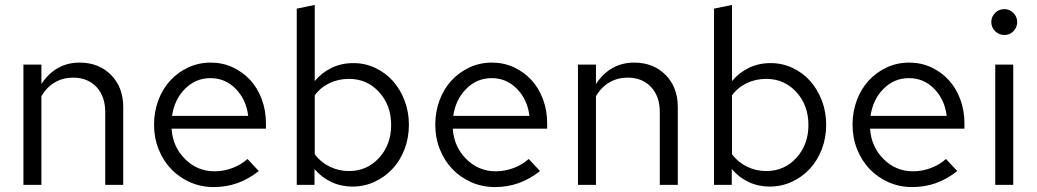

<svg xmlns="http://www.w3.org/2000/svg" viewBox="-20 -750 4206 779"><path d="M75 0V-488H148V-409Q176 -452 215 -474Q254 -496 303 -496Q381 -496 430.5 -446Q480 -396 480 -316V0H407V-295Q407 -359 371.5 -397Q336 -435 276 -435Q236 -435 203 -416Q170 -397 148 -360V0Z M1030 -56Q988 -23 943 -7Q898 9 847 9Q796 9 751.5 -10.5Q707 -30 674.5 -64Q642 -98 623.5 -144.5Q605 -191 605 -244Q605 -297 622.5 -343.5Q640 -390 671 -423.5Q702 -457 744 -476.5Q786 -496 835 -496Q883 -496 924 -477Q965 -458 995 -425.5Q1025 -393 1042 -347.5Q1059 -302 1059 -250V-228H676Q681 -154 731 -104.5Q781 -55 850 -55Q888 -55 923.5 -68.5Q959 -82 984 -105ZM834 -433Q774 -433 731 -390Q688 -347 678 -280H987Q979 -346 936.5 -389.5Q894 -433 834 -433Z M1639 -244Q1639 -191 1621.5 -145Q1604 -99 1573 -65.5Q1542 -32 1500 -12.5Q1458 7 1410 7Q1364 7 1324.5 -11.5Q1285 -30 1256 -64V0H1184V-715L1257 -730V-421Q1285 -455 1325 -474.5Q1365 -494 1414 -494Q1461 -494 1502.5 -474.5Q1544 -455 1574 -421.5Q1604 -388 1621.5 -342Q1639 -296 1639 -244ZM1396 -430Q1353 -430 1316.5 -412.5Q1280 -395 1257 -363V-124Q1281 -92 1317.5 -74Q1354 -56 1396 -56Q1469 -56 1518 -109.5Q1567 -163 1567 -243Q1567 -323 1518 -376.5Q1469 -430 1396 -430Z M2171 -56Q2129 -23 2084 -7Q2039 9 1988 9Q1937 9 1892.5 -10.5Q1848 -30 1815.5 -64Q1783 -98 1764.5 -144.5Q1746 -191 1746 -244Q1746 -297 1763.5 -343.5Q1781 -390 1812 -423.5Q1843 -457 1885 -476.5Q1927 -496 1976 -496Q2024 -496 2065 -477Q2106 -458 2136 -425.5Q2166 -393 2183 -347.5Q2200 -302 2200 -250V-228H1817Q1822 -154 1872 -104.5Q1922 -55 1991 -55Q2029 -55 2064.5 -68.5Q2100 -82 2125 -105ZM1975 -433Q1915 -433 1872 -390Q1829 -347 1819 -280H2128Q2120 -346 2077.5 -389.5Q2035 -433 1975 -433Z M2325 0V-488H2398V-409Q2426 -452 2465 -474Q2504 -496 2553 -496Q2631 -496 2680.5 -446Q2730 -396 2730 -316V0H2657V-295Q2657 -359 2621.5 -397Q2586 -435 2526 -435Q2486 -435 2453 -416Q2420 -397 2398 -360V0Z M3332 -244Q3332 -191 3314.5 -145Q3297 -99 3266 -65.5Q3235 -32 3193 -12.5Q3151 7 3103 7Q3057 7 3017.5 -11.5Q2978 -30 2949 -64V0H2877V-715L2950 -730V-421Q2978 -455 3018 -474.5Q3058 -494 3107 -494Q3154 -494 3195.5 -474.5Q3237 -455 3267 -421.5Q3297 -388 3314.5 -342Q3332 -296 3332 -244ZM3089 -430Q3046 -430 3009.5 -412.5Q2973 -395 2950 -363V-124Q2974 -92 3010.5 -74Q3047 -56 3089 -56Q3162 -56 3211 -109.5Q3260 -163 3260 -243Q3260 -323 3211 -376.5Q3162 -430 3089 -430Z M3864 -56Q3822 -23 3777 -7Q3732 9 3681 9Q3630 9 3585.5 -10.5Q3541 -30 3508.5 -64Q3476 -98 3457.5 -144.5Q3439 -191 3439 -244Q3439 -297 3456.5 -343.5Q3474 -390 3505 -423.5Q3536 -457 3578 -476.5Q3620 -496 3669 -496Q3717 -496 3758 -477Q3799 -458 3829 -425.5Q3859 -393 3876 -347.5Q3893 -302 3893 -250V-228H3510Q3515 -154 3565 -104.5Q3615 -55 3684 -55Q3722 -55 3757.5 -68.5Q3793 -82 3818 -105ZM3668 -433Q3608 -433 3565 -390Q3522 -347 3512 -280H3821Q3813 -346 3770.5 -389.5Q3728 -433 3668 -433Z M4055 -608Q4033 -608 4017.5 -623.5Q4002 -639 4002 -661Q4002 -682 4017.5 -697.5Q4033 -713 4055 -713Q4076 -713 4091.5 -697.5Q4107 -682 4107 -661Q4107 -639 4092 -623.5Q4077 -608 4055 -608ZM4091 -488V0H4018V-488Z"/></svg>

Font: Red Hat Text
Style: Regular
Weight: 400
Designer: Pentagram / MCKL
Foundry: Pentagram / MCKL
Version: Version 1.005; Red Hat Text